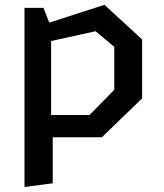

<svg xmlns="http://www.w3.org/2000/svg" viewBox="-20 -552 660 772"><path d="M78.5 200 192 185V0H389.5L551.5 -156.5V-393.5L400 -532.5L178 -461L155 -520.5H78.5ZM185.5 -89.5V-387L364.5 -426.5L439.5 -363.5V-191L340 -89.5Z"/></svg>

Font: Monaspace Krypton Medium
Style: Regular
Weight: 500
Designer: Riley Cran & the Lettermatic Team
Foundry: Lettermatic
Version: Version 1.101 (Monaspace Krypton)